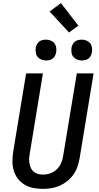

<svg xmlns="http://www.w3.org/2000/svg" viewBox="-20 -1207 640 1235"><path d="M256 8Q224 8 194 2Q164 -4 138.5 -19Q113 -34 95 -57.5Q77 -81 68.5 -109.5Q60 -138 60 -169.5Q60 -201 65 -232L148 -735H256L171 -217Q168 -201 167.5 -185Q167 -169 170 -153.5Q173 -138 179.5 -124.5Q186 -111 198 -101.5Q210 -92 225 -88Q240 -84 257 -84Q280 -84 303 -92Q326 -100 344.5 -117.5Q363 -135 373 -157.5Q383 -180 386 -203L474 -735H582L492 -188Q487 -161 478 -134.5Q469 -108 452.5 -84.5Q436 -61 413 -42.5Q390 -24 364 -12.5Q338 -1 310.5 3.5Q283 8 256 8ZM506 -818Q490 -818 475.5 -824Q461 -830 451.5 -841.5Q442 -853 440 -869Q438 -885 440 -901Q442 -912 448 -922.5Q454 -933 463 -940Q472 -947 483.5 -949.5Q495 -952 506 -952Q522 -952 536.5 -946Q551 -940 560 -928.5Q569 -917 571.5 -901Q574 -885 571 -869Q569 -858 563.5 -847.5Q558 -837 548.5 -830Q539 -823 528 -820.5Q517 -818 506 -818ZM276 -818Q260 -818 245.5 -824Q231 -830 221.5 -841.5Q212 -853 210 -869Q208 -885 210 -901Q212 -912 218 -922.5Q224 -933 233 -940Q242 -947 253.5 -949.5Q265 -952 276 -952Q292 -952 306.5 -946Q321 -940 330 -928.5Q339 -917 341.5 -901Q344 -885 341 -869Q339 -858 333.5 -847.5Q328 -837 318.5 -830Q309 -823 298 -820.5Q287 -818 276 -818ZM424 -998 299 -1133 372 -1187 484 -1042Z"/></svg>

Font: Iosevka Aile Semibold
Style: Italic
Weight: 600
Italic angle: -9°
Designer: Belleve Invis
Foundry: Belleve Invis
Version: Version 31.1.0; ttfautohint (v1.8.4)